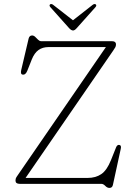

<svg xmlns="http://www.w3.org/2000/svg" viewBox="-20 -902 662 942"><path d="M535.5 -654 105.5 -29H409.5Q449.5 -29 477 -47.8Q504.5 -66.5 524.5 -116.5L549.5 -179Q555 -192.5 565 -191Q576.5 -189.5 572.5 -172L534 5Q531 20 517 20Q506 20 496.5 10Q487 0 477 0H77Q56 0 56 -16Q56 -26 60.5 -32.8Q65 -39.5 69.5 -46L499.5 -671H217.5Q189.5 -671 169.2 -656.8Q149 -642.5 136 -610.5L114 -555Q105.5 -533.5 91 -536Q79.5 -537.5 84 -558L120.5 -713Q124.5 -728 137.5 -728Q145.5 -728 152.8 -721Q160 -714 167 -707Q174 -700 181.5 -700H528Q549 -700 549 -684Q549 -676 545.8 -670.2Q542.5 -664.5 535.5 -654ZM356.5 -764Q346.5 -752.5 338.5 -752.5Q329.5 -752.5 319 -764L227 -867Q219.5 -876 226.5 -881Q232 -884.5 240.5 -878.5L338 -802.5L435 -878.5Q443.5 -884.5 449 -881Q456 -876 448.5 -867Z"/></svg>

Font: Fraunces 9pt SuperSoft Thin
Style: Regular
Weight: 100
Version: Version 1.000;[b76b70a41]